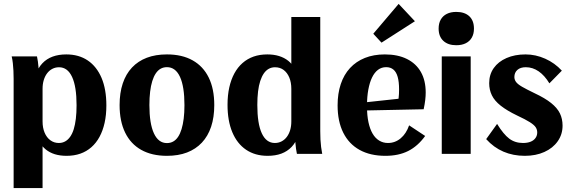

<svg xmlns="http://www.w3.org/2000/svg" viewBox="-20 -787 2929 982"><path d="M49.7 175V-383.1Q49.7 -405.8 48.7 -425.6Q47.7 -445.4 45.7 -463.7Q43.7 -482 39.7 -498.7H169.1Q172.1 -485.6 173.8 -472.3Q175.4 -458.9 176.8 -444.6Q178.1 -430.4 178.6 -415.1Q179.1 -399.8 179.1 -383.1L163.6 -407.6Q175.9 -441.3 197.1 -463.6Q218.3 -486 249.1 -497.4Q279.8 -508.7 319 -508.7Q383.3 -508.7 429.1 -477.6Q474.8 -446.5 499.4 -388.5Q524 -330.4 524 -247.8Q524 -198.9 515 -158.7Q506 -118.4 489 -87.1Q472 -55.7 447.3 -34Q422.5 -12.2 390.8 -1.1Q359.1 10 320.5 10Q287.2 10 260.5 1.8Q233.8 -6.5 213.9 -22.7Q194.1 -38.9 180.4 -63.2L197.7 -81.9V175ZM280.9 -55.7Q298.5 -55.7 313 -63.6Q327.4 -71.5 338.6 -87.1Q349.7 -102.6 357 -125.8Q364.2 -148.9 367.9 -179.7Q371.6 -210.5 371.6 -248.8Q371.6 -344.1 348.7 -393.5Q325.8 -443 281.9 -443Q263.3 -443 247.7 -434.9Q232.1 -426.8 221 -412.1Q209.9 -397.5 203.8 -377.4Q197.7 -357.3 197.7 -332.5V-166.2Q197.7 -133.3 208.2 -108.4Q218.7 -83.5 237.6 -69.6Q256.6 -55.7 280.9 -55.7Z M833.8 10Q756.8 10 702.5 -20.4Q648.3 -50.7 620 -108.9Q591.7 -167 591.7 -249.6Q591.7 -311.8 607.8 -360.1Q623.9 -408.5 655.1 -441.6Q686.2 -474.7 731 -491.7Q775.7 -508.7 833.7 -508.7Q911.3 -508.7 965.3 -478.3Q1019.3 -448 1047.6 -390.2Q1075.9 -332.5 1075.9 -249.5Q1075.9 -187 1059.8 -138.9Q1043.7 -90.7 1012.5 -57.5Q981.2 -24.2 936.6 -7.1Q891.9 10 833.8 10ZM833.6 -55.2Q851.5 -55.2 865.7 -63.1Q880 -71 890.7 -86.9Q901.4 -102.9 908.6 -126.5Q915.8 -150.2 919.6 -180.7Q923.4 -211.2 923.4 -249.3Q923.4 -344.1 900.6 -393.8Q877.7 -443.5 833.7 -443.5Q816 -443.5 801.8 -435.6Q787.6 -427.7 776.9 -411.8Q766.1 -395.9 758.8 -372.3Q751.5 -348.7 747.8 -317.9Q744.1 -287.2 744.1 -249.5Q744.1 -155 767.2 -105.1Q790.2 -55.2 833.6 -55.2Z M1348.7 10Q1284.7 10 1238.7 -21.1Q1192.7 -52.2 1168.2 -110.7Q1143.7 -169.3 1143.7 -250.8Q1143.7 -299.7 1152.7 -340Q1161.7 -380.2 1178.7 -411.6Q1195.7 -443 1220.5 -464.7Q1245.2 -486.4 1276.9 -497.6Q1308.6 -508.7 1347.2 -508.7Q1380.5 -508.7 1407.2 -500.4Q1433.9 -492.2 1454.3 -476Q1474.6 -459.8 1487.3 -435.5L1470 -416.8V-700H1618V-115.9Q1618 -93.6 1619 -73.5Q1620 -53.3 1622.3 -35.5Q1624.7 -17.7 1628 0H1498.6Q1495.6 -13.1 1494 -26.4Q1492.3 -39.8 1491 -54Q1489.6 -68.3 1489.1 -83.6Q1488.6 -98.8 1488.6 -115.6L1504.1 -91.1Q1493 -58 1471.2 -35.3Q1449.5 -12.7 1419 -1.3Q1388.5 10 1348.7 10ZM1385.8 -55.7Q1404.4 -55.7 1420 -63.8Q1435.6 -71.9 1446.7 -86.5Q1457.9 -101.2 1463.9 -121.2Q1470 -141.3 1470 -166.2V-332.5Q1470 -365.9 1459.6 -390.6Q1449.2 -415.4 1430.7 -429.2Q1412.2 -443 1386.4 -443Q1369 -443 1354.7 -435.1Q1340.3 -427.1 1329.5 -411.6Q1318.7 -396 1311.1 -372.9Q1303.5 -349.8 1299.8 -319Q1296.1 -288.2 1296.1 -249.9Q1296.1 -154.6 1319 -105.1Q1341.9 -55.7 1385.8 -55.7Z M1951 10Q1873.9 10 1819.2 -20.3Q1764.5 -50.6 1735.6 -108.4Q1706.7 -166.2 1706.7 -248Q1706.7 -308.7 1722.9 -357Q1739.1 -405.4 1770.2 -439Q1801.3 -472.7 1846.2 -490.7Q1891.1 -508.7 1948.4 -508.7Q2014.5 -508.7 2061.4 -485.3Q2108.2 -462 2132.7 -418.7Q2157.3 -375.4 2157.3 -313.6Q2157.3 -296.3 2154.9 -275.5Q2152.5 -254.6 2146.8 -228.2L1812.3 -221.2V-259.7L2057.1 -286.1L2010.6 -247.3Q2016.6 -269.5 2018.9 -287.1Q2021.1 -304.8 2021.1 -329.9Q2021.1 -368.3 2014 -393.6Q2006.9 -418.8 1992.2 -431.1Q1977.5 -443.5 1954.8 -443.5Q1931.5 -443.5 1913.3 -429.9Q1895.2 -416.2 1882.8 -390.5Q1870.4 -364.7 1863.8 -328.7Q1857.1 -292.8 1857.1 -248.4V-240.9Q1857.1 -196.1 1864.6 -161.4Q1872.1 -126.8 1885.7 -103.5Q1899.4 -80.2 1919.3 -68Q1939.3 -55.7 1964.2 -55.7Q2000.9 -55.7 2029.3 -79.6Q2057.8 -103.5 2072.5 -145.9L2154.5 -91.6Q2117.2 -39.7 2068.1 -14.9Q2019 10 1951 10ZM1931.3 -568.9 1889.2 -614.4 2018.9 -767.1 2102.1 -678.4Z M2239.4 0V-498.7H2387.4V0ZM2313.6 -555.7Q2271.4 -555.7 2247.4 -578.2Q2223.4 -600.6 2223.4 -640.7Q2223.4 -667.9 2234.3 -686.9Q2245.2 -706 2265.3 -716Q2285.5 -726.1 2313.7 -726.1Q2356.6 -726.1 2380.4 -703.8Q2404.1 -681.5 2404.1 -640.7Q2404.1 -613.9 2393.3 -595Q2382.6 -576 2362.4 -565.9Q2342.3 -555.7 2313.6 -555.7Z M2664.1 10Q2604.3 10 2554.7 -11.4Q2505 -32.8 2466.6 -75.5L2522.4 -153.3Q2555 -100.3 2584.5 -78Q2614.1 -55.7 2654.8 -55.7Q2677.4 -55.7 2693.6 -62.1Q2709.8 -68.5 2718.7 -80.9Q2727.7 -93.3 2727.7 -109.6Q2727.7 -124 2719.9 -136Q2712.1 -148 2690 -162.1Q2667.8 -176.2 2624.9 -196.2Q2572.5 -221.4 2540.9 -246.5Q2509.3 -271.5 2495.7 -299.6Q2482 -327.7 2482 -361.7Q2482 -406 2505.3 -438.9Q2528.6 -471.8 2570.7 -490.2Q2612.9 -508.7 2667.8 -508.7Q2719.3 -508.7 2768.5 -486.8Q2817.6 -464.8 2853.6 -425.6L2789.9 -360.8Q2765.5 -401 2735 -422.1Q2704.5 -443.2 2669.3 -443.2Q2641.5 -443.2 2626.2 -429.4Q2610.8 -415.6 2610.8 -393.1Q2610.8 -379.6 2619.2 -368Q2627.6 -356.4 2650.3 -343.2Q2673 -330.1 2714.4 -310.1Q2767.6 -285.2 2798.9 -260Q2830.3 -234.8 2843.8 -206.9Q2857.3 -178.9 2857.3 -144.6Q2857.3 -99.6 2832.5 -64.5Q2807.8 -29.3 2764.2 -9.7Q2720.6 10 2664.1 10Z"/></svg>

Font: Sutasoma
Style: Regular
Weight: 400
Designer: Izhar Fathurrohim, Akbar Rohmanto, Arusyal Khofiqoini
Foundry: Kiwari Kolektiv
Version: Version 1.102